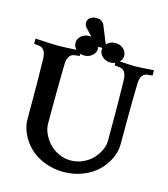

<svg xmlns="http://www.w3.org/2000/svg" viewBox="-140 -1055 1017 1162"><g transform="rotate(15 368.5 -474.0)"><path d="M658.2 -366.2V-249.5Q658.2 -204.6 637.5 -159.9Q616.7 -115.2 580.1 -79.1Q543.5 -43 487.3 -20.3Q431.2 2.4 366.2 2.4Q301.3 2.4 245.1 -20.3Q189 -43 152.3 -79.1Q115.7 -115.2 95 -159.9Q74.2 -204.6 74.2 -249.5V-366.2Q74.2 -501.5 71.3 -625.5Q69.8 -692.9 25.9 -697.8L-4.9 -701.2V-733.9Q90.3 -727.5 138.2 -727.5Q186.5 -727.5 280.8 -733.9V-701.2L250 -697.8Q206.1 -692.9 204.6 -625.5Q201.7 -501.5 201.7 -366.2V-254.4Q201.7 -226.1 215.6 -194.8Q229.5 -163.6 253.4 -137.2Q277.3 -110.8 313.5 -93.5Q349.6 -76.2 390.1 -76.2Q430.7 -76.2 466.8 -92.8Q502.9 -109.4 526.9 -135Q550.8 -160.6 564.7 -190.9Q578.6 -221.2 578.6 -249.5V-402.8Q578.6 -501.5 575.7 -625.5Q575.2 -660.6 564 -678Q552.7 -695.3 529.8 -697.8L499.5 -701.2V-733.9Q593.8 -727.5 618.2 -727.5Q643.1 -727.5 737.3 -733.9V-701.2L707 -697.8Q684.1 -695.3 672.9 -678Q661.6 -660.6 661.1 -625.5Q658.2 -501.5 658.2 -366.2ZM255.9 -728.8Q235.4 -746.6 235.4 -772Q235.4 -797.4 255.9 -815.2Q276.4 -833 305.7 -833Q335 -833 355.5 -815.2Q376 -797.4 376 -772Q376 -746.6 355.5 -728.8Q335 -710.9 305.7 -710.9Q276.4 -710.9 255.9 -728.8ZM469.7 -833Q499 -833 519.8 -815.2Q540.5 -797.4 540.5 -772Q540.5 -746.6 519.8 -728.8Q499 -710.9 469.7 -710.9Q440.9 -710.9 420.2 -728.8Q399.4 -746.6 399.4 -772Q399.4 -797.4 420.2 -815.2Q440.9 -833 469.7 -833ZM425.3 -784.2H364.3L279.3 -874Q265.1 -888.7 265.1 -905.8Q265.1 -925.3 280.5 -937.5Q295.9 -949.7 319.3 -949.7Q339.8 -949.7 352.8 -940.4Q365.7 -931.2 369.1 -921.9Q415 -809.1 425.3 -784.2Z"/></g></svg>

Font: Flanker
Style: Bold
Weight: 700
Designer: Flanker
Foundry: Flanker
Version: Version 2.021